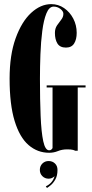

<svg xmlns="http://www.w3.org/2000/svg" viewBox="-20 -730 445 930"><path d="M218 10Q161.5 10 118.2 -27.5Q75 -65 50.8 -144.2Q26.5 -223.5 26.5 -349Q26.5 -464 55.8 -544.8Q85 -625.5 131 -667.8Q177 -710 228 -710Q262.5 -710 290.5 -690.8Q318.5 -671.5 335 -639.8Q351.5 -608 351.5 -571Q351.5 -539 339 -519.2Q326.5 -499.5 299.5 -499.5Q270.5 -499.5 258.2 -519.2Q246 -539 246 -570.5Q246 -592 256.2 -607Q266.5 -622 276.8 -635Q287 -648 287 -663Q287 -675.5 272.5 -686.8Q258 -698 240 -698Q218 -698 204.8 -665.2Q191.5 -632.5 184.8 -580Q178 -527.5 175.8 -466.5Q173.5 -405.5 173.5 -349Q173.5 -246.5 176.8 -168.2Q180 -90 189.5 -46Q199 -2 218 -2Q225 -2 228.8 -5.5Q232.5 -9 234.5 -12.5V-306.5H206V-316.5H394.5V-306.5H356.5V0H343.5Q342 -1.5 333.5 -4Q325 -6.5 305.5 -6.5Q280.5 -6.5 260.5 1.8Q240.5 10 218 10ZM207.5 180.5 202 172.5Q234.5 157.5 244.5 123.5Q232 135.5 215.5 135.5Q197.5 135.5 185.2 123.2Q173 111 173 93Q173 74.5 185.2 62.2Q197.5 50 215.5 50Q234 50 246.2 61.8Q258.5 73.5 258.5 93Q258.5 121 248.2 139Q238 157 225.8 167Q213.5 177 207.5 180.5Z"/></svg>

Font: Imbue 100pt ExtraBold
Style: Regular
Weight: 800
Designer: Tyler Finck
Foundry: Etcetera Type Company
Version: Version 1.102; ttfautohint (v1.8.3)